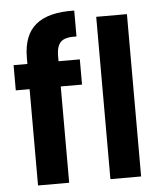

<svg xmlns="http://www.w3.org/2000/svg" viewBox="-54 -824 732 872"><g transform="rotate(-5 311.5 -388.5)"><path d="M84 -439H21V-554H84V-582Q84 -685 141.5 -732.5Q199 -780 317 -777V-659Q266 -661 246 -642.5Q226 -624 226 -577V-554H323V-439H226V0H84ZM414 -740H554V0H414Z"/></g></svg>

Font: SVN-Poppins SemiBold
Style: Regular
Weight: 600
Designer: Ninad Kale (Devanagari), Jonny Pinhorn (Latin)
Foundry: Indian Type Foundry
Version: Version 3.002 2017